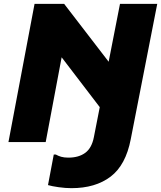

<svg xmlns="http://www.w3.org/2000/svg" viewBox="-20 -740 839 1000"><path d="M553 -112 261 -494 310 -489 218 0H24L160 -720H314L597 -352ZM352 240Q321 240 285.5 235Q250 230 230 224L260 65H271Q283 72 298.5 76.5Q314 81 336 81Q390 81 424 56Q458 31 469 -26L605 -720H799L661 -15Q635 120 556 180Q477 240 352 240Z"/></svg>

Font: Kufam ExtraBold
Style: Italic
Weight: 800
Italic angle: -11°
Designer: Artur Schmal
Foundry: Original Type
Version: Version 1.301; ttfautohint (v1.8.3)